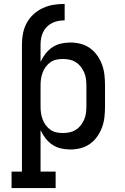

<svg xmlns="http://www.w3.org/2000/svg" viewBox="-20 -755 640 980"><path d="M39 205V121H92V-528Q92 -557 97.5 -585Q103 -613 116.5 -638Q130 -663 151.5 -682.5Q173 -702 199 -714Q225 -726 253 -730.5Q281 -735 310 -735V-651Q293 -651 277 -648Q261 -645 246 -637.5Q231 -630 219.5 -618.5Q208 -607 200.5 -592Q193 -577 190 -560.5Q187 -544 187 -528V-439Q197 -461 212 -480.5Q227 -500 247 -513.5Q267 -527 290.5 -532.5Q314 -538 339 -538Q365 -538 391 -531.5Q417 -525 439 -509.5Q461 -494 476.5 -471.5Q492 -449 501 -424.5Q510 -400 513 -373.5Q516 -347 516 -320V-210Q516 -183 513 -156.5Q510 -130 501 -105.5Q492 -81 476.5 -58.5Q461 -36 439 -20.5Q417 -5 391 1.5Q365 8 339 8Q314 8 290.5 2.5Q267 -3 247 -16.5Q227 -30 212 -49.5Q197 -69 187 -91V121H264V205ZM301 -76Q318 -76 335 -79.5Q352 -83 366.5 -92Q381 -101 391.5 -114.5Q402 -128 409 -143.5Q416 -159 418.5 -176Q421 -193 421 -210V-320Q421 -337 418.5 -354Q416 -371 409 -386.5Q402 -402 391.5 -415.5Q381 -429 366.5 -438Q352 -447 335 -450.5Q318 -454 301 -454Q284 -454 267.5 -450.5Q251 -447 237.5 -437.5Q224 -428 214 -414.5Q204 -401 198 -385.5Q192 -370 189.5 -353.5Q187 -337 187 -320V-210Q187 -193 189.5 -176.5Q192 -160 198 -144.5Q204 -129 214 -115.5Q224 -102 237.5 -92.5Q251 -83 267.5 -79.5Q284 -76 301 -76Z"/></svg>

Font: Iosevka Slab Medium Extended
Style: Regular
Weight: 500
Width: 7
Monospace: yes
Designer: Belleve Invis
Foundry: Belleve Invis
Version: Version 11.1.1; ttfautohint (v1.8.3)